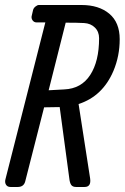

<svg xmlns="http://www.w3.org/2000/svg" viewBox="-30 -744 499 764"><path d="M150.4 -654.8Q125.5 -654.8 115.5 -654.8Q105.5 -654.8 99.4 -663.3Q93.3 -671.9 96.7 -683.1L101.6 -704.1Q103.5 -711.9 111.1 -718Q118.7 -724.1 124.5 -724.1H294.4Q363.3 -724.1 404.8 -689.5Q446.3 -654.8 446.3 -587.9Q446.3 -521 421.4 -461.9Q378.4 -360.8 282.7 -330.1L328.6 -34.2Q333.5 0 306.6 0H272.5Q259.3 0 253.4 -8.1Q247.6 -16.1 245.6 -35.2L207.5 -317.9L145.5 -316.9L70.3 -22Q64.5 0 40.5 0H11.7Q-0.5 0 -6.1 -9Q-11.7 -18.1 -8.3 -30.8ZM231.4 -653.8 163.6 -384.8 225.6 -388.2Q293.5 -391.1 328.9 -445.6Q364.3 -500 364.3 -591.8Q364.3 -618.2 347.4 -634.5Q330.6 -650.9 304.9 -652.3Q279.3 -653.8 231.4 -653.8Z"/></svg>

Font: Allan
Style: Regular
Weight: 400
Designer: Anton Koovit
Foundry: Anton Koovit
Version: Version 1.002